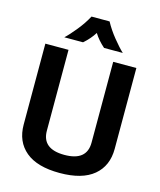

<svg xmlns="http://www.w3.org/2000/svg" viewBox="-134 -1020 943 1129"><g transform="rotate(15 337.0 -455.5)"><path d="M60 -208V-700H201V-208Q201 -97 337 -97Q473 -97 473 -208V-700H614V-208Q614 -104 544 -45.5Q474 13 337 13Q200 13 130 -45.5Q60 -104 60 -208ZM281 -924H391Q415 -879 451.5 -834Q488 -789 514 -765H400Q360 -800 336 -839Q312 -800 272 -765H158Q184 -789 220.5 -834Q257 -879 281 -924Z"/></g></svg>

Font: KoHo
Style: Bold
Weight: 700
Designer: Cadson Demak & Katatrad Team
Foundry: Cadson Demak Co.,Ltd.
Version: Version 1.000; ttfautohint (v1.6)